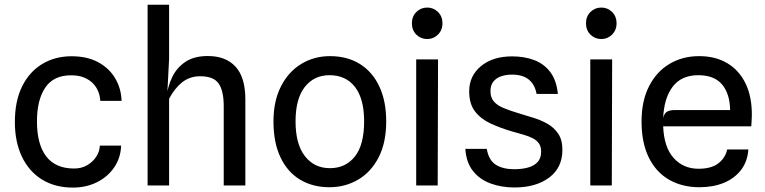

<svg xmlns="http://www.w3.org/2000/svg" viewBox="-20 -798 3290 826"><path d="M293 9Q217 9 161 -25.5Q105 -60 74.5 -123.5Q44 -187 44 -273Q44 -363.5 75.2 -426.5Q106.5 -489.5 161.8 -522.8Q217 -556 288 -556Q356 -556 403.5 -529.8Q451 -503.5 476.2 -460Q501.5 -416.5 503 -364H411.5Q410.5 -384 403 -403.5Q395.5 -423 380.5 -438.8Q365.5 -454.5 342.2 -464.2Q319 -474 286.5 -474Q211 -474.5 175 -421.5Q139 -368.5 139 -276Q139 -177 179 -125Q219 -73 299 -73Q330 -73 354.5 -87Q379 -101 393.8 -123.5Q408.5 -146 409.5 -171.5H501Q499.5 -120 472 -79Q444.5 -38 398 -14.5Q351.5 9 293 9Z M615 0V-777.5H707.5V-545.5L699.5 -390L704 -346L696 -381.5Q702 -427 721.2 -467Q740.5 -507 777.8 -532Q815 -557 874 -557Q951.5 -557 993.5 -511Q1035.5 -465 1035.5 -371V0H942.5V-340.5Q942.5 -407 920.8 -438.5Q899 -470 841 -470Q796.5 -470 763.5 -443.8Q730.5 -417.5 707.5 -373V0Z M1397.5 7.5Q1325.5 7.5 1271.2 -25Q1217 -57.5 1186.8 -120.8Q1156.5 -184 1156.5 -276Q1156.5 -363 1188.5 -426Q1220.5 -489 1275.8 -522.8Q1331 -556.5 1399.5 -556.5Q1474 -556.5 1528.2 -522.8Q1582.5 -489 1612 -426Q1641.5 -363 1641.5 -276Q1641.5 -184 1608.8 -120.8Q1576 -57.5 1520.5 -25Q1465 7.5 1397.5 7.5ZM1399.5 -74.5Q1466.5 -74.5 1506.5 -124.5Q1546.5 -174.5 1546.5 -276Q1546.5 -373 1507.2 -423.8Q1468 -474.5 1397.5 -474.5Q1331 -474.5 1291.2 -423.8Q1251.5 -373 1251.5 -276Q1251.5 -178 1291.8 -126.2Q1332 -74.5 1399.5 -74.5Z M1770.5 0V-542.5H1864.5L1863 0ZM1818 -630Q1790.5 -630 1771.2 -649Q1752 -668 1752 -698Q1752 -727.5 1771.2 -746.5Q1790.5 -765.5 1818 -765.5Q1845 -765.5 1864.2 -746.5Q1883.5 -727.5 1883.5 -698Q1883.5 -668 1864 -649Q1844.5 -630 1818 -630Z M2193.5 8.5Q2137 8.5 2090.2 -8.8Q2043.5 -26 2014.5 -62.8Q1985.5 -99.5 1982 -157.5H2074Q2083 -107.5 2113.8 -88.8Q2144.5 -70 2192 -70Q2224.5 -70 2250.8 -77Q2277 -84 2292.5 -100.5Q2308 -117 2308 -145.5Q2308 -167.5 2298.5 -181Q2289 -194.5 2272 -203.2Q2255 -212 2232.2 -218.5Q2209.5 -225 2183 -232.5Q2133.5 -247 2091.5 -266.2Q2049.5 -285.5 2024 -318Q1998.5 -350.5 1998.5 -405Q1998.5 -472 2049.5 -513.8Q2100.5 -555.5 2183.5 -555.5Q2236 -555.5 2278.2 -539.5Q2320.5 -523.5 2347.2 -488.2Q2374 -453 2380 -394H2288.5Q2283.5 -421 2270.2 -439.5Q2257 -458 2235.5 -467.5Q2214 -477 2183 -477Q2157 -477 2136 -469.8Q2115 -462.5 2102.5 -447Q2090 -431.5 2090 -406Q2090 -378 2105 -361Q2120 -344 2147.5 -332.8Q2175 -321.5 2212 -310.5Q2240.5 -301.5 2273 -291.8Q2305.5 -282 2334.2 -266Q2363 -250 2381.2 -223.2Q2399.5 -196.5 2399.5 -153.5Q2399.5 -76.5 2342.5 -34Q2285.5 8.5 2193.5 8.5Z M2519.5 0V-542.5H2613.5L2612 0ZM2567 -630Q2539.5 -630 2520.2 -649Q2501 -668 2501 -698Q2501 -727.5 2520.2 -746.5Q2539.5 -765.5 2567 -765.5Q2594 -765.5 2613.2 -746.5Q2632.5 -727.5 2632.5 -698Q2632.5 -668 2613 -649Q2593.5 -630 2567 -630Z M2989 7.5Q2914.5 7.5 2858.2 -25Q2802 -57.5 2771 -120.8Q2740 -184 2740 -275.5Q2740 -363.5 2772 -426.5Q2804 -489.5 2860 -523Q2916 -556.5 2987.5 -556.5Q3058.5 -556.5 3109.2 -526Q3160 -495.5 3187.5 -438.8Q3215 -382 3214.5 -303Q3214.5 -287 3213.5 -276.5Q3212.5 -266 3212 -254.5H2833Q2836.5 -164.5 2878.2 -118.2Q2920 -72 2985 -72Q3040 -72 3070.2 -95.2Q3100.5 -118.5 3108.5 -155H3199.5Q3196 -103 3167.8 -66.5Q3139.5 -30 3093.5 -11.2Q3047.5 7.5 2989 7.5ZM2882.5 -324.5H3121Q3120 -394.5 3086.5 -434.5Q3053 -474.5 2984 -474.5Q2911.5 -474.5 2874 -425.2Q2836.5 -376 2833 -289.5Q2837 -310 2849.2 -317.2Q2861.5 -324.5 2882.5 -324.5Z"/></svg>

Font: Spline Sans
Style: Regular
Weight: 400
Designer: Eben Sorkin, Mirko Velimirovic
Foundry: Sorkin Type
Version: Version 1.001